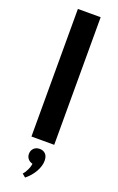

<svg xmlns="http://www.w3.org/2000/svg" viewBox="-207 -909 748 1216"><g transform="rotate(20 167.0 -301.0)"><path d="M90.5 0H244V-860H90.5ZM141.5 258Q178.5 228 200 189.5Q221.5 151 221.5 116Q221.5 86 206.5 70.8Q191.5 55.5 167.5 55.5Q143 55.5 128 70.2Q113 85 113 108.5Q113 128 124.8 141.8Q136.5 155.5 155.5 160Q153.5 180.5 142 203.8Q130.5 227 119 239.5Z"/></g></svg>

Font: Spartan
Style: Bold
Weight: 700
Designer: Matt Bailey, Mirko Velimirovic
Foundry: Matt Bailey
Version: Version 1.003; ttfautohint (v1.8.3)